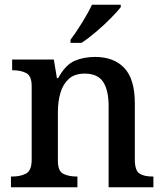

<svg xmlns="http://www.w3.org/2000/svg" viewBox="-20 -786 691 806"><path d="M26 0V-45H32Q66 -45 89.5 -57.5Q113 -70 113 -116V-424Q113 -467 90.5 -479Q68 -491 35 -491H31V-536H206L219 -458H224Q255 -514 293 -530.5Q331 -547 379 -547Q458 -547 502 -500.5Q546 -454 546 -352V-117Q546 -70 565.5 -57.5Q585 -45 619 -45H624V0H436V-341Q436 -406 413.5 -441.5Q391 -477 335 -477Q293 -477 268.5 -454.5Q244 -432 233.5 -395.5Q223 -359 223 -317V-111Q223 -68 245.5 -56.5Q268 -45 301 -45H305V0ZM276 -619Q298 -648 324 -690Q350 -732 366 -766H487V-756Q474 -739 445.5 -710Q417 -681 383.5 -652.5Q350 -624 322 -606H276Z"/></svg>

Font: Noto Serif Tamil Medium
Style: Regular
Weight: 500
Designer: Indian Type Foundry, Tom Grace, and the Monotype Design Team
Foundry: Monotype Imaging Inc.
Version: Version 2.004; ttfautohint (v1.8.4.7-5d5b)